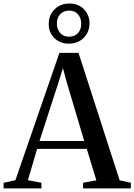

<svg xmlns="http://www.w3.org/2000/svg" viewBox="-43 -1040 742 1060"><path d="M42 -45 285 -748H390.5L617.5 -44.5L679.5 -31V0H415.5V-31L489 -44.5L436 -218H162L111 -45L185.5 -31V0H-23V-31ZM422 -261.5 323 -594 304.5 -664 282.5 -593 175 -261.5ZM337 -799Q288 -799 256.8 -830.2Q225.5 -861.5 226 -907.5Q226 -956.5 258.2 -988.5Q290.5 -1020.5 341 -1020.5Q389.5 -1020.5 420.2 -989.2Q451 -958 451 -911.5Q451 -863 419 -831Q387 -799 337 -799ZM338.5 -837.5Q369 -837.5 387.2 -857.2Q405.5 -877 405.5 -909Q405.5 -939 388.2 -960.2Q371 -981.5 338.5 -981.5Q308.5 -981.5 289.8 -961.8Q271 -942 271 -910Q271 -880 288.5 -858.8Q306 -837.5 338.5 -837.5Z"/></svg>

Font: Merriweather 96pt Medium
Style: Regular
Weight: 500
Version: Version 2.100